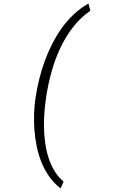

<svg xmlns="http://www.w3.org/2000/svg" viewBox="-20 -817 627 1066"><path d="M179.2 -285.6Q186.5 -332.5 199 -382.1Q211.4 -431.6 229.2 -480.2Q247.1 -528.8 270.8 -575.2Q294.4 -621.6 324.2 -662.8Q354 -704.1 390.6 -738.3Q427.2 -772.5 471.2 -797.4L481.4 -757.3Q425.3 -718.3 384 -664.3Q342.8 -610.4 313.7 -548.1Q284.7 -485.8 266.4 -419.2Q248 -352.5 237.8 -288.1L236.3 -278.3Q231 -242.2 227.3 -200.7Q223.6 -159.2 224.1 -115.7Q224.6 -72.3 230.2 -28.6Q235.8 15.1 248.3 55.2Q260.7 95.2 281.5 130.4Q302.2 165.5 333 191.4L316.4 229Q280.3 201.2 254.2 164.3Q228 127.4 210.7 85Q193.4 42.5 183.8 -4.2Q174.3 -50.8 170.9 -97.9Q167.5 -145 169.4 -190.7Q171.4 -236.3 177.7 -277.8Z"/></svg>

Font: Roboto Mono Light
Style: Italic
Weight: 300
Designer: Google
Version: Version 2.000985; 2015; ttfautohint (v1.3)